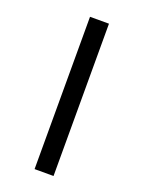

<svg xmlns="http://www.w3.org/2000/svg" viewBox="-122 -673 537 730"><g transform="rotate(20 146.5 -308.0)"><path d="M189.5 0H112.8V-616.2H189.5Z"/></g></svg>

Font: Varta
Style: Regular
Weight: 400
Designer: Joana Correia, Viktoriya Grabowska, Eben Sorkin
Foundry: Sorkin Type
Version: Version 1.003; ttfautohint (v1.3) -l 8 -r 24 -G 200 -x 12 -H